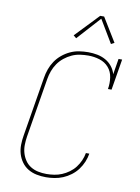

<svg xmlns="http://www.w3.org/2000/svg" viewBox="-103 -1029 805 1105"><g transform="rotate(10 300.0 -476.5)"><path d="M244 8Q216 8 189 2.5Q162 -3 139.5 -16.5Q117 -30 101.5 -51.5Q86 -73 78.5 -98.5Q71 -124 71.5 -152Q72 -180 77 -208L134 -553Q138 -579 147 -604.5Q156 -630 171.5 -653Q187 -676 209 -694Q231 -712 256 -723.5Q281 -735 307.5 -739Q334 -743 360 -743Q387 -743 413 -738Q439 -733 461.5 -720.5Q484 -708 500 -688Q516 -668 523 -643L538 -735H559L529 -554H508Q514 -588 509 -622Q504 -656 483 -680Q462 -704 430 -714Q398 -724 364 -724Q340 -724 315.5 -720.5Q291 -717 268 -706.5Q245 -696 224.5 -679.5Q204 -663 189.5 -642Q175 -621 166.5 -597.5Q158 -574 154 -550L97 -205Q93 -180 92.5 -155Q92 -130 98.5 -107.5Q105 -85 118 -65.5Q131 -46 151 -33.5Q171 -21 195 -16Q219 -11 244 -11Q266 -11 289 -14.5Q312 -18 333.5 -27Q355 -36 375 -50.5Q395 -65 409.5 -84Q424 -103 433.5 -124.5Q443 -146 447 -169H467Q463 -144 453 -120Q443 -96 427 -74.5Q411 -53 389 -36.5Q367 -20 343 -10Q319 0 293.5 4Q268 8 244 8ZM277 -810 260 -824 391 -961H414L499 -822L480 -812L400 -946Z"/></g></svg>

Font: Iosevka Curly Slab ThExObl
Style: Regular
Weight: 100
Width: 7
Italic angle: -9°
Monospace: yes
Designer: Belleve Invis
Foundry: Belleve Invis
Version: Version 11.1.0; ttfautohint (v1.8.3)